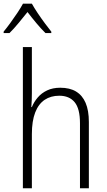

<svg xmlns="http://www.w3.org/2000/svg" viewBox="-45 -1013 574 1033"><path d="M126.5 -759.8V-512.2Q126.5 -489.7 125.7 -472.2Q125 -454.6 123.5 -437H126.5Q137.7 -464.8 158 -488.5Q178.2 -512.2 208.5 -526.6Q238.8 -541 279.3 -541Q330.1 -541 364 -520.8Q397.9 -500.5 415.5 -459.7Q433.1 -418.9 433.1 -356.4V0H385.3V-350.1Q385.3 -428.7 356.4 -463.4Q327.6 -498 273.9 -498Q228 -498 195.1 -475.8Q162.1 -453.6 144.3 -407.7Q126.5 -361.8 126.5 -291.5V0H78.1V-759.8ZM126.5 -993.2Q138.7 -971.2 157.7 -942.6Q176.8 -914.1 196.8 -887.2Q216.8 -860.4 231 -842.8V-835H199.7Q175.8 -858.4 150.1 -889.2Q124.5 -919.9 103 -948.2Q81.1 -920.9 55.2 -889.4Q29.3 -857.9 5.9 -835H-25.4V-842.8Q-9.3 -862.3 10.5 -889.4Q30.3 -916.5 48.8 -944.3Q67.4 -972.2 78.6 -993.2Z"/></svg>

Font: Open Sans SemiCondensed Light
Style: Regular
Weight: 300
Width: 4
Designer: Monotype Design Team
Foundry: Monotype Imaging Inc.
Version: Version 3.000